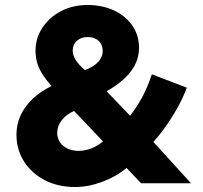

<svg xmlns="http://www.w3.org/2000/svg" viewBox="-20 -735 813 770"><path d="M281 15Q212.5 15 159.5 -12.5Q106.5 -40 76.2 -87.5Q46 -135 46 -195.5Q46 -236 62.5 -272Q79 -308 110.2 -338Q141.5 -368 187 -390Q164 -415 149.8 -438Q135.5 -461 129 -483.5Q122.5 -506 122.5 -531Q122.5 -582.5 150.2 -624.2Q178 -666 225.2 -690.5Q272.5 -715 331.5 -715Q389.5 -715 436.2 -693.5Q483 -672 510.2 -633.2Q537.5 -594.5 537.5 -543.5Q537.5 -492.5 505.8 -449.8Q474 -407 407.5 -369L501.5 -271Q528 -304.5 549 -342.8Q570 -381 589 -437L729 -383.5Q717 -349 695.2 -309.2Q673.5 -269.5 647.2 -231.8Q621 -194 595 -166L746 0H546L487.5 -61.5Q445 -26 389.2 -5.5Q333.5 15 281 15ZM296 -130Q321 -130 346.2 -140Q371.5 -150 393 -168L277 -290Q245 -276 227.2 -252.5Q209.5 -229 209.5 -202.5Q209.5 -170.5 233.5 -150.2Q257.5 -130 296 -130ZM321 -454Q356 -467 374 -487Q392 -507 392 -530Q392 -556 375.5 -571.2Q359 -586.5 332 -586.5Q305.5 -586.5 288.5 -571.5Q271.5 -556.5 271.5 -531.5Q271.5 -513.5 284 -493.8Q296.5 -474 321 -454Z"/></svg>

Font: Geologica Cursive ExtraBold
Style: Regular
Weight: 800
Designer: Sindre Bremnes, Frode Helland
Foundry: Monokrom Skriftforlag AS
Version: Version 1.010;gftools[0.9.28]